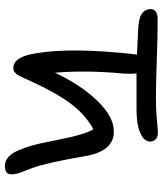

<svg xmlns="http://www.w3.org/2000/svg" viewBox="42 -720 687 812"><g transform="rotate(90 386.0 -314.5)"><path d="M683.1 8.8Q648.9 8.8 627.2 -27.3Q605.5 -63.5 587.9 -137.2Q584 -155.3 575 -199.7Q565.9 -244.1 560.5 -268.3Q555.2 -292.5 545.9 -321.5Q536.6 -350.6 526.9 -365.2Q468.3 -334 420.9 -272.2Q373.5 -210.4 318.8 -89.8Q316.9 -85.4 312.3 -75Q307.6 -64.5 305.7 -60.8Q303.7 -57.1 299.8 -49.8Q295.9 -42.5 293.2 -39.8Q290.5 -37.1 286.6 -33.2Q282.7 -29.3 278.1 -28.1Q273.4 -26.9 268.1 -26.9Q219.2 -26.9 205.1 -127.9Q180.7 -274.9 210 -541Q210 -543.9 211.9 -549.8Q169.4 -551.3 116.2 -554.2Q60.5 -555.7 39.8 -569.6Q19 -583.5 19 -607.9Q19 -621.1 29.5 -629.2Q40 -637.2 61 -637.2Q135.3 -637.2 237.1 -633.5Q338.9 -629.9 395 -629.9Q444.8 -629.9 486.8 -634Q528.8 -638.2 541 -638.2Q559.6 -638.2 569.3 -629.2Q579.1 -620.1 579.1 -605Q579.1 -585.9 559.1 -572.5Q539.1 -559.1 509 -553.5Q479 -547.9 441.9 -547.9H291Q293.9 -524.4 291 -484.9Q276.9 -332 288.1 -203.1Q338.9 -311.5 406.5 -381.8Q474.1 -452.1 537.1 -452.1Q620.6 -452.1 641.1 -329.1Q669.4 -165 690.9 -107.9Q694.3 -97.2 702.6 -76.9Q710.9 -56.6 714.4 -43.9Q717.8 -31.2 717.8 -19Q717.8 8.8 683.1 8.8Z"/></g></svg>

Font: Shantell Sans Irregular
Style: Regular
Weight: 400
Designer: Stephen Nixon, Anya Danilova, Shantell Martin
Foundry: Arrow Type
Version: Version 1.006;[9816181b4]